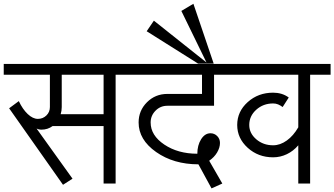

<svg xmlns="http://www.w3.org/2000/svg" viewBox="-33 -998 1817 1044"><path d="M-12.7 -591.8V-650.4H706.1V-591.8H595.7V0H530.3V-312.5H252.9Q226.6 -293 192.4 -293Q184.6 -293 177.2 -294.9Q169.9 -296.9 166 -298.8L361.3 -26.4L309.6 6.8L16.6 -409.2L69.3 -448.2Q89.8 -404.3 117.7 -377.9Q145.5 -351.6 172.9 -351.6Q200.2 -351.6 219.2 -370.1Q238.3 -388.7 238.3 -416V-591.8ZM296.9 -377H530.3V-591.8H302.7V-416Q302.7 -395.5 296.9 -377Z M671.9 -591.8V-650.4H1234.4V-591.8H1130.9V-422.9H877Q838.9 -422.9 812.5 -396Q786.1 -369.1 786.1 -332Q786.1 -261.7 860.4 -211.9Q934.6 -162.1 1040 -162.1Q1040 -208 1060.5 -240.7Q1081.1 -273.4 1111.3 -273.4Q1132.8 -273.4 1147.9 -258.3Q1163.1 -243.2 1163.1 -220.7Q1163.1 -195.3 1147.5 -168.9Q1131.8 -142.6 1104.5 -124L1175.8 0L1117.2 26.4L1045.9 -104.5Q911.1 -104.5 815.9 -171.4Q720.7 -238.3 720.7 -332Q720.7 -396.5 766.1 -441.9Q811.5 -487.3 877 -487.3H1065.4V-591.8Z M1043.9 -652.3 764.6 -828.1 803.7 -885.7 1089.8 -658.2 953.1 -938.5 1018.6 -977.5 1128.9 -652.3Z M1208 -591.8V-650.4H1764.6V-591.8H1653.3V0H1588.9V-208Q1562.5 -176.8 1526.9 -159.7Q1491.2 -142.6 1452.1 -142.6Q1371.1 -142.6 1314 -194.3Q1256.8 -246.1 1256.8 -318.4Q1256.8 -391.6 1314 -442.9Q1371.1 -494.1 1452.1 -494.1Q1475.6 -494.1 1497.1 -487.8Q1518.6 -481.4 1537.1 -467.8L1503.9 -416Q1492.2 -424.8 1479.5 -430.2Q1466.8 -435.5 1452.1 -435.5Q1398.4 -435.5 1360.4 -401.4Q1322.3 -367.2 1322.3 -318.4Q1322.3 -273.4 1360.4 -240.7Q1398.4 -208 1452.1 -208Q1490.2 -208 1526.4 -233.9Q1562.5 -259.8 1588.9 -305.7V-591.8Z"/></svg>

Font: Lohit Marathi
Style: Regular
Weight: 400
Version: 2.94.2